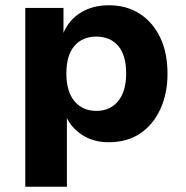

<svg xmlns="http://www.w3.org/2000/svg" viewBox="-20 -529 706 729"><path d="M76 180V-499H221V-402H220Q241 -453 286.5 -481Q332 -509 393 -509Q461 -509 511 -476.5Q561 -444 588.5 -386Q616 -328 616 -249Q616 -174 589 -115Q562 -56 512.5 -22.5Q463 11 393 11Q335 11 293 -16Q251 -43 232 -85H234V180ZM346 -108Q398 -108 428.5 -145Q459 -182 459 -250Q459 -319 429 -354.5Q399 -390 345 -390Q293 -390 262.5 -354.5Q232 -319 232 -250Q232 -182 262.5 -145Q293 -108 346 -108Z"/></svg>

Font: Nunito Sans 9pt ExtraBold
Style: Regular
Weight: 800
Version: Version 3.101;gftools[0.9.27]